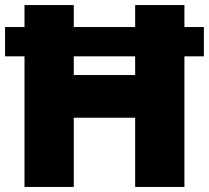

<svg xmlns="http://www.w3.org/2000/svg" viewBox="-25 -740 827 760"><path d="M-5 -517V-633H782V-517ZM510 0V-720H705V0ZM72 0V-720H267V0ZM176 -274V-443H601V-274Z"/></svg>

Font: Kufam ExtraBold
Style: Regular
Weight: 800
Designer: Wael Morcos, Artur Schmal
Foundry: Original Type
Version: Version 1.300; ttfautohint (v1.8.3)